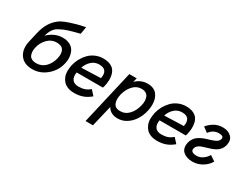

<svg xmlns="http://www.w3.org/2000/svg" viewBox="-81 -1320 2775 2154"><g transform="rotate(30 1306.5 -243.5)"><path d="M389.6 -468.8Q442.4 -468.8 480.5 -449.7Q518.6 -430.7 537.4 -397.9Q556.2 -365.2 561.3 -321Q566.4 -276.9 553.7 -226.6Q530.3 -127 449 -58.6Q367.7 9.8 265.6 9.8Q157.7 9.8 107.2 -61.3Q56.6 -132.3 83 -246.1L111.8 -371.1Q149.4 -535.2 269 -610.4Q310.5 -632.8 368.2 -651.9Q425.8 -670.9 456.8 -678.5Q487.8 -686 556.2 -701.2L540 -606.4Q468.3 -589.8 406 -570.3Q343.8 -550.8 317.4 -534.7Q287.6 -521.5 267.3 -505.6Q247.1 -489.7 229 -459.5Q210.9 -429.2 199.7 -384.3Q234.9 -421.9 284.9 -445.3Q335 -468.8 389.6 -468.8ZM453.6 -240.2Q469.2 -306.6 447 -347.2Q424.8 -387.7 357.4 -387.7Q290.5 -387.7 241.5 -337.6Q192.4 -287.6 177.2 -221.2Q168.9 -190.4 170.7 -162.8Q172.4 -135.3 181.9 -114.7Q191.4 -94.2 214.6 -82.3Q237.8 -70.3 272 -70.3Q340.8 -70.3 388.7 -118.4Q436.5 -166.5 453.6 -240.2Z M807.1 5.9Q760.7 5.9 724.6 -7.8Q688.5 -21.5 666.7 -45.2Q645 -68.8 632.3 -101.3Q619.6 -133.8 620.1 -171.4Q620.6 -209 628.9 -250.5Q640.1 -298.3 663.6 -341.3Q687 -384.3 720.9 -418.9Q754.9 -453.6 801.8 -473.9Q848.6 -494.1 901.4 -494.1Q951.2 -494.1 987.1 -479.5Q1022.9 -464.8 1042.2 -440.2Q1061.5 -415.5 1069.8 -381.1Q1078.1 -346.7 1076.4 -309.8Q1074.7 -272.9 1064.9 -230.5L1057.6 -208H718.3Q707.5 -150.4 731.4 -115.5Q755.4 -80.6 814 -80.6Q858.9 -80.6 892.6 -92.3Q926.3 -104 959 -131.8L1014.6 -69.8Q965.3 -28.3 915.8 -11.2Q866.2 5.9 807.1 5.9ZM735.8 -280.3 986.3 -289.1Q1010.3 -412.6 894.5 -412.6Q837.4 -412.6 796.1 -375.2Q754.9 -337.9 735.8 -280.3Z M1076.7 213.9 1238.8 -487.8H1334.5L1320.3 -433.1Q1383.3 -498 1475.6 -498Q1515.1 -498 1545.9 -484.4Q1576.7 -470.7 1595.7 -446.3Q1614.7 -421.9 1624.8 -388.9Q1634.8 -356 1634.5 -316.9Q1634.3 -277.8 1624.5 -234.9Q1608.9 -167.5 1574.2 -112.8Q1539.6 -58.1 1486.6 -24.2Q1433.6 9.8 1371.6 9.8Q1323.7 9.8 1289.3 -9.3Q1254.9 -28.3 1238.3 -62L1172.4 213.9ZM1354 -75.7Q1421.9 -75.7 1468.5 -126Q1515.1 -176.3 1532.7 -253.4Q1541.5 -285.6 1540 -314.7Q1538.6 -343.8 1529.5 -365.7Q1520.5 -387.7 1498.5 -400.6Q1476.6 -413.6 1444.3 -413.6Q1378.4 -413.6 1331.8 -362.5Q1285.2 -311.5 1267.6 -234.9Q1251.5 -165 1272.2 -120.4Q1293 -75.7 1354 -75.7Z M1880.9 5.9Q1834.5 5.9 1798.3 -7.8Q1762.2 -21.5 1740.5 -45.2Q1718.8 -68.8 1706.1 -101.3Q1693.4 -133.8 1693.8 -171.4Q1694.3 -209 1702.6 -250.5Q1713.9 -298.3 1737.3 -341.3Q1760.7 -384.3 1794.7 -418.9Q1828.6 -453.6 1875.5 -473.9Q1922.4 -494.1 1975.1 -494.1Q2024.9 -494.1 2060.8 -479.5Q2096.7 -464.8 2116 -440.2Q2135.3 -415.5 2143.6 -381.1Q2151.9 -346.7 2150.1 -309.8Q2148.4 -272.9 2138.7 -230.5L2131.3 -208H1792Q1781.2 -150.4 1805.2 -115.5Q1829.1 -80.6 1887.7 -80.6Q1932.6 -80.6 1966.3 -92.3Q2000 -104 2032.7 -131.8L2088.4 -69.8Q2039.1 -28.3 1989.5 -11.2Q1939.9 5.9 1880.9 5.9ZM1809.6 -280.3 2060.1 -289.1Q2084 -412.6 1968.3 -412.6Q1911.1 -412.6 1869.9 -375.2Q1828.6 -337.9 1809.6 -280.3Z M2339.4 9.8Q2303.7 9.8 2273.4 0.2Q2243.2 -9.3 2220.7 -28.6Q2198.2 -47.9 2190.2 -77.4Q2182.1 -106.9 2190.4 -147Q2197.8 -178.7 2214.4 -203.4Q2231 -228 2252.4 -242.9Q2273.9 -257.8 2299.8 -270Q2325.7 -282.2 2351.1 -289.3Q2376.5 -296.4 2401.4 -304.9Q2426.3 -313.5 2446.3 -321.5Q2466.3 -329.6 2480.2 -343Q2494.1 -356.4 2498.5 -374.5Q2503.9 -396.5 2488.5 -406.2Q2473.1 -416 2442.4 -416Q2370.6 -416 2322.3 -351.1L2259.3 -397.9Q2293.9 -441.9 2342.3 -468.5Q2390.6 -495.1 2449.2 -495.1Q2518.1 -495.1 2558.8 -455.6Q2599.6 -416 2584 -347.2Q2576.2 -312.5 2556.2 -286.9Q2536.1 -261.2 2510.5 -247.1Q2484.9 -232.9 2455.3 -222.4Q2425.8 -211.9 2397 -204.1Q2368.2 -196.3 2343.8 -187.3Q2319.3 -178.2 2301.8 -162.6Q2284.2 -147 2279.3 -125Q2272.9 -98.1 2291.5 -84.5Q2310.1 -70.8 2348.1 -70.8Q2392.6 -70.8 2429.2 -97.2Q2465.8 -123.5 2486.3 -159.7L2554.7 -113.8Q2524.9 -60.1 2466.1 -25.1Q2407.2 9.8 2339.4 9.8Z"/></g></svg>

Font: HK Grotesk Medium Italic
Style: Regular
Weight: 500
Italic angle: -13°
Designer: Alfredo Marco Pradil and Stefan Peev
Foundry: Hanken Design Co.
Version: Version 1.000;PS 001.000;hotconv 1.0.88;makeotf.lib2.5.64775